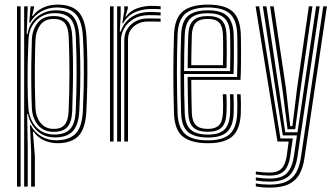

<svg xmlns="http://www.w3.org/2000/svg" viewBox="-20 -628 1491 852"><path d="M118.2 200V46.2L113 -73H116.5Q131.5 -42.5 161.4 -24Q191.2 -5.5 230 -5.5Q285 -5.5 314.4 -34Q343.8 -62.5 347.8 -135.2Q350.2 -187 351.4 -241.8Q352.5 -296.5 351.8 -352.5Q351 -408.5 348 -463.8Q344 -535.2 316.2 -565Q288.5 -594.8 231.8 -594.8Q194.5 -594.8 162.9 -577Q131.2 -559.2 113.5 -527H109.8L115.8 -600H131.2L131 -594L122.5 -557.5H126Q142.5 -580.5 171.4 -594Q200.2 -607.5 235 -607.5Q298.2 -607.5 328.6 -574.8Q359 -542 363.8 -465.2Q366.8 -409.5 367.5 -355.8Q368.2 -302 367.2 -247.5Q366.2 -193 363.2 -134.2Q359.2 -56.2 327.9 -24.4Q296.5 7.5 235.8 7.5Q204 7.5 175.9 -4.9Q147.8 -17.2 129.8 -43H125.8L134.8 65.5V200ZM55.5 200V-600H71.5V200ZM87.2 200V-600H103L98.5 -477H102.2Q110 -526.2 145.8 -554.2Q181.5 -582.2 229 -582.2Q281.8 -582.2 305.1 -554.1Q328.5 -526 332.2 -463.8Q335 -411.5 336 -359.1Q337 -306.8 336 -251.6Q335 -196.5 331.8 -135.5Q328.8 -74.8 303.8 -46.8Q278.8 -18.8 225 -18.2Q177 -17.8 145.1 -47.4Q113.2 -77 104 -122H100.5L103 26.5V200ZM221 -31Q268.5 -31 291 -55.2Q313.5 -79.5 316 -135.2Q319.8 -223 320 -301.1Q320.2 -379.2 316.5 -463Q314 -523.8 290.8 -546.8Q267.5 -569.8 223 -569.8Q190.5 -569.8 164.8 -555.4Q139 -541 123.5 -514.9Q108 -488.8 106.5 -453.8Q104.5 -412.2 103.2 -357.8Q102 -303.2 102.5 -247.6Q103 -192 106 -147.2Q108.2 -117.5 121.9 -90.9Q135.5 -64.2 160.4 -47.6Q185.2 -31 221 -31ZM219.2 -43Q173.5 -43 148.6 -72.9Q123.8 -102.8 121.5 -147.2Q119.5 -191.5 118.9 -244.9Q118.2 -298.2 119 -352.8Q119.8 -407.2 121.5 -453.5Q123.2 -495.8 146.8 -526.2Q170.2 -556.8 218.8 -556.8Q259 -556.8 278.9 -536Q298.8 -515.2 300.8 -463.2Q303 -413 303.8 -361.4Q304.5 -309.8 303.6 -254.2Q302.8 -198.8 300.5 -136Q298.5 -87 279.5 -65Q260.5 -43 219.2 -43ZM219 -56Q251.5 -56 267.1 -74.8Q282.8 -93.5 284.5 -136.2Q288.2 -224.2 288.2 -303.4Q288.2 -382.5 285 -463Q283 -507.8 267.1 -525.9Q251.2 -544 218.5 -544Q178.2 -544 158.8 -517.1Q139.2 -490.2 137.5 -452.8Q135.8 -416 135 -362.9Q134.2 -309.8 134.8 -252.8Q135.2 -195.8 137.5 -147.5Q139.2 -108 160.5 -82Q181.8 -56 219 -56Z M499.8 0V-600H515.5V-556L511.5 -488.2H516Q530.2 -530.5 564.1 -552.6Q598 -574.8 645.2 -574.8Q657.8 -574.8 671.6 -574.1Q685.5 -573.5 692.8 -573V-559.5Q683.2 -560 668.1 -560.4Q653 -560.8 641.2 -560.8Q602.2 -560.8 574.2 -544.6Q546.2 -528.5 531.5 -503Q516.8 -477.5 516.8 -449V0ZM468 0V-600H484V0ZM531.5 0V-450Q531.5 -491.5 561.4 -518.8Q591.2 -546 636 -546Q650.8 -546 665.8 -545.9Q680.8 -545.8 692.8 -545.2V-531.8Q681 -532.2 665.9 -532.4Q650.8 -532.5 636 -532.5Q599.5 -532.5 573.8 -510.9Q548 -489.2 548 -451V0ZM522.5 -524.5 531.5 -579.5V-600H547.2V-590.5L536.8 -554.8H539.8Q557.5 -580.2 588.6 -591.1Q619.8 -602 652.5 -602Q660.8 -602 671.8 -601.6Q682.8 -601.2 692.8 -600.2V-586.8Q684.8 -587.5 674 -587.9Q663.2 -588.2 652 -588.2Q609 -588.2 576.4 -572.4Q543.8 -556.5 526 -524.5Z M903 7.5Q828.8 7.5 792 -21.5Q755.2 -50.5 752.2 -121.8Q750.8 -166.2 750 -212.4Q749.2 -258.5 749.2 -304.5Q749.2 -350.5 750.1 -394.2Q751 -438 752.2 -477Q755.8 -549 792.1 -578.2Q828.5 -607.5 902.2 -607.5Q976.8 -607.5 1011 -577.9Q1045.2 -548.2 1048.5 -478.5Q1049 -471 1049.2 -448.6Q1049.5 -426.2 1049.6 -395.6Q1049.8 -365 1049.2 -332.8Q1048.8 -300.5 1047.2 -273.5H828.8Q829 -247 829.2 -222.8Q829.5 -198.5 830 -175Q830.5 -151.5 831.2 -126.8Q832.8 -89 849.4 -72.5Q866 -56 903 -56Q934.5 -56 950.9 -71.4Q967.2 -86.8 969.2 -126Q970.2 -143.8 970 -167.5Q969.8 -191.2 968.5 -209.8H984.5Q985.8 -188.2 985.8 -164.4Q985.8 -140.5 985 -125.5Q982.8 -81.5 963.6 -62.4Q944.5 -43.2 903 -43.2Q857.8 -43.2 837.5 -62.8Q817.2 -82.2 815.5 -126.2Q814.5 -153.5 813.9 -181Q813.2 -208.5 813 -235.2Q812.8 -262 812.5 -286.5H1032Q1033 -313.5 1033.4 -343.5Q1033.8 -373.5 1033.6 -401.2Q1033.5 -429 1033.2 -449.6Q1033 -470.2 1032.5 -477.8Q1029.8 -540.8 999.5 -567.8Q969.2 -594.8 902.2 -594.8Q836.2 -594.8 803.5 -568Q770.8 -541.2 768 -474.8Q766.5 -440.2 765.8 -397.1Q765 -354 765 -307Q765 -260 765.8 -213.2Q766.5 -166.5 768 -124.8Q770.5 -61.2 801.5 -33.2Q832.5 -5.2 903 -5.2Q968.5 -5.2 999 -32.5Q1029.5 -59.8 1032.5 -123.8Q1033 -134.2 1033.1 -149.5Q1033.2 -164.8 1033 -180.9Q1032.8 -197 1031.8 -209.8H1047.5Q1049 -190.5 1049.1 -164.8Q1049.2 -139 1048.5 -123Q1045 -53.2 1011.1 -22.9Q977.2 7.5 903 7.5ZM903 -17.8Q844.5 -17.8 815.4 -41.5Q786.2 -65.2 783.8 -124.5Q782.5 -161.2 781.8 -205.5Q781 -249.8 781 -296.9Q781 -344 781.6 -389.4Q782.2 -434.8 783.8 -473.8Q786.2 -533.8 815 -558Q843.8 -582.2 902.2 -582.2Q960.8 -582.2 987.5 -557.9Q1014.2 -533.5 1016.8 -477.5Q1017.2 -468.2 1017.6 -440Q1018 -411.8 1017.9 -374.2Q1017.8 -336.8 1016.5 -299.5H796.8Q796.8 -255.5 797.5 -209.6Q798.2 -163.8 799.8 -125.5Q801.8 -73.5 826.5 -52.1Q851.2 -30.8 903 -30.8Q952 -30.8 975.1 -52.2Q998.2 -73.8 1001 -124.8Q1001.8 -140.2 1001.6 -165.1Q1001.5 -190 1000.2 -209.8H1016Q1017.2 -189.5 1017.4 -164.9Q1017.5 -140.2 1016.8 -124.2Q1014 -67.2 987.5 -42.5Q961 -17.8 903 -17.8ZM796.8 -312.5H1001Q1002 -345.8 1002 -379.5Q1002 -413.2 1001.8 -439.6Q1001.5 -466 1001 -476.5Q998.8 -526 975.9 -547.6Q953 -569.2 902.2 -569.2Q849.8 -569.2 825.9 -547.1Q802 -525 799.8 -473Q798.2 -436.5 797.6 -394.4Q797 -352.2 796.8 -312.5ZM812.8 -325.8Q812.8 -344.2 813.1 -369.2Q813.5 -394.2 814 -421.1Q814.5 -448 815.5 -472.2Q817.2 -517.8 837.6 -537.2Q858 -556.8 902.2 -556.8Q944.8 -556.8 964 -538Q983.2 -519.2 985 -476Q985.5 -465.5 985.9 -441.4Q986.2 -417.2 986.1 -386.8Q986 -356.2 985.2 -325.8ZM828.8 -338.8H969.5Q970.2 -368.8 970.2 -396.8Q970.2 -424.8 970 -445.8Q969.8 -466.8 969.2 -475Q967.8 -510.2 953 -527.1Q938.2 -544 902.2 -544Q865 -544 848.9 -526.8Q832.8 -509.5 831.2 -471.8Q830.8 -448.2 830.1 -426.1Q829.5 -404 829.2 -382.5Q829 -361 828.8 -338.8Z M1176.2 204.5Q1159.2 204.5 1143.1 203.1Q1127 201.8 1115.2 199.2V186Q1129 188.5 1145.1 189.9Q1161.2 191.2 1176.2 191.2Q1223.5 191.2 1251.8 177.4Q1280 163.5 1294.6 137Q1309.2 110.5 1315 72.5L1414.5 -600H1430.8L1330.8 74.8Q1324.8 116 1308.8 145Q1292.8 174 1261.1 189.2Q1229.5 204.5 1176.2 204.5ZM1176.2 151.2Q1164.8 151.2 1149.5 150Q1134.2 148.8 1115.2 146.2V133.2Q1135.5 135.8 1150.4 136.8Q1165.2 137.8 1176.2 137.8Q1211.8 137.8 1229.4 119.8Q1247 101.8 1252.5 62.2L1261 0H1211.2L1114.2 -600H1130L1224.5 -13.5H1279.2L1268 64.8Q1262 107.8 1241.8 129.5Q1221.5 151.2 1176.2 151.2ZM1176.2 178Q1163 178 1146.9 176.8Q1130.8 175.5 1115.2 173V159.5Q1133 162 1148.6 163.2Q1164.2 164.5 1176.2 164.5Q1230.2 164.5 1253.5 139.8Q1276.8 115 1283.8 67.2L1297.8 -27.2H1235L1206.8 -204L1146.2 -600H1162.2L1220.5 -215.2L1245.8 -41H1300.2L1382.8 -600H1398.5L1299.5 69.8Q1291.2 124.2 1264 151.1Q1236.8 178 1176.2 178ZM1256 -54.8 1234 -226.5 1178.5 -600H1194.5L1248.8 -237.2L1267.8 -68.2H1277.5L1298.5 -238L1350.5 -600H1366.5L1312 -220.2L1290 -54.8Z"/></svg>

Font: Big Shoulders Inline Text Thin
Style: Regular
Weight: 400
Version: Version 2.002